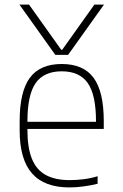

<svg xmlns="http://www.w3.org/2000/svg" viewBox="-20 -810 540 840"><path d="M65 -790H107L248 -592H252L393 -790H435L278 -570H222ZM284 10Q174 10 120 -51.5Q66 -113 66 -240V-280Q66 -409 110.5 -469.5Q155 -530 250 -530Q345 -530 389.5 -469.5Q434 -409 434 -280V-246H83V-277H411L400 -263V-279Q400 -395 364 -446.5Q328 -498 250 -498Q172 -498 136 -446.5Q100 -395 100 -279V-241Q100 -164 119.5 -115.5Q139 -67 180 -44.5Q221 -22 285 -22Q315 -22 346.5 -26Q378 -30 407 -39V-6Q379 1 346 5.5Q313 10 284 10Z"/></svg>

Font: M PLUS Code Latin ExtraLight
Style: Regular
Weight: 250
Designer: Coji Morishita
Foundry: UNDERFOREST DESIGN
Version: Version 1.002; ttfautohint (v1.8.3)